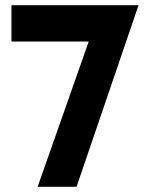

<svg xmlns="http://www.w3.org/2000/svg" viewBox="-20 -720 556 740"><path d="M24 -700V-560H322L125 0H275L514 -700Z"/></svg>

Font: Righteous
Style: Regular
Weight: 400
Designer: Astigmatic (AOETI)
Foundry: Astigmatic (AOETI)
Version: Version 1.000